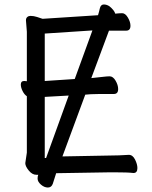

<svg xmlns="http://www.w3.org/2000/svg" viewBox="-20 -771 678 858"><path d="M555 -79H556Q573 -79 583.5 -58Q594 -37 594 -20Q594 2 577 2H576H575Q552 -1 489 -1H473L231 3L216 50Q210 67 194 67Q178 67 163 54Q148 41 148 27Q148 16 151 10Q146 10 142 10Q124 10 108.5 -9Q93 -28 93 -42Q93 -43 100 -89V-341Q89 -348 81 -364Q73 -380 73 -393Q73 -409 87 -409H90Q95 -408 100 -408V-629L96 -680Q96 -690 102 -695Q108 -700 116 -700Q131 -700 146 -695Q161 -690 164 -689Q167 -688 168.5 -687.5Q170 -687 171 -687L418 -703Q423 -719 426 -733Q430 -751 444 -751Q457 -751 469 -743Q491 -725 495 -710Q515 -712 526 -712Q540 -712 551.5 -692.5Q563 -673 563 -656Q563 -634 544 -634H467L388 -422Q409 -424 434 -427Q459 -430 470 -430Q485 -430 496.5 -410.5Q508 -391 508 -373Q508 -351 489 -351H426Q400 -351 386 -350L361 -348L259 -72L472 -76Q510 -76 555 -79ZM180 -409 314 -418 393 -635 180 -621ZM180 -338V-65H186L287 -344Z"/></svg>

Font: Moon Stars Kai
Style: Bold
Weight: 700
Designer: GuiWonder
Version: Version 1.101